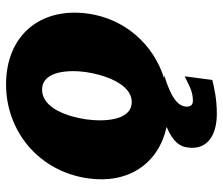

<svg xmlns="http://www.w3.org/2000/svg" viewBox="-71 -495 736 634"><g transform="rotate(-90 297.0 -178.0)"><path d="M335 -526C181 -526 48 -418 25 -255C6 -122 74 -22 195 4C142 27 130 50 127 74C118 137 165 170 239 170C287 170 326 161 350 155L362 64C337 75 315 91 282 91C267 91 261 83 262 68C264 42 290 19 366 -4H355C468 -39 552 -134 569 -255C591 -412 498 -526 335 -526ZM376 -262C368 -207 339 -111 277 -111C214 -111 212 -207 220 -262C228 -318 255 -407 318 -407C380 -407 384 -318 376 -262Z"/></g></svg>

Font: United Sans Black
Style: Italic
Weight: 900
Italic angle: -8°
Designer: Pablo Impallari, Rodrigo Fuenzalida (Modified by Dan O. Williams)
Version: Version 1.000;PS 001.000;hotconv 1.0.88;makeotf.lib2.5.64775